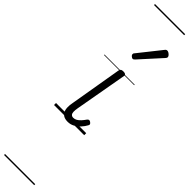

<svg xmlns="http://www.w3.org/2000/svg" viewBox="-514 -934 1358 1358"><g transform="rotate(45 165.0 -255.0)"><path d="M152 16Q128 16 112.5 8Q97 0 88.5 -15.5Q80 -31 79 -54Q78 -77 84 -106L150 -495Q153 -506 159 -510.5Q165 -515 180 -515Q194 -515 200.5 -510Q207 -505 205 -495L135 -102Q131 -79 131.5 -63.5Q132 -48 139.5 -40Q147 -32 160 -32Q175 -32 188.5 -40Q202 -48 214.5 -62Q227 -76 238 -92Q243 -99 250 -100.5Q257 -102 265 -96Q274 -90 276 -83.5Q278 -77 273 -70Q262 -49 243.5 -29Q225 -9 202 3.5Q179 16 152 16ZM162 -624Q156 -624 147 -631.5Q138 -639 138 -646Q138 -650 139 -653.5Q140 -657 144 -661L276 -827Q281 -834 285.5 -836.5Q290 -839 295 -839Q302 -839 310 -834Q318 -829 324 -822Q330 -815 330 -808Q330 -803 328 -800Q326 -797 322 -792L178 -633Q170 -624 162 -624ZM0 490H302V500H0ZM0 -20H302V0H0ZM0 -505H302V-500H0ZM0 -1010H302V-1000H0Z"/></g></svg>

Font: Playwrite ZA Guides
Style: Regular
Weight: 400
Designer: Veronika Burian, José Scaglione
Foundry: TypeTogether
Version: Version 1.003